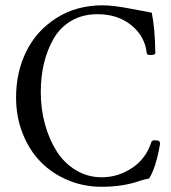

<svg xmlns="http://www.w3.org/2000/svg" viewBox="-20 -696 648 729"><path d="M365.2 13.2Q297.9 13.2 238.3 -11.7Q178.7 -36.6 135.3 -80.6Q91.8 -124.5 66.4 -188.2Q41 -252 41 -326.2Q41 -422.4 80.1 -501.2Q119.1 -580.1 194.8 -627.9Q270.5 -675.8 369.1 -675.8Q411.1 -675.8 476.8 -662.8Q542.5 -649.9 556.2 -647.9Q568.4 -589.8 569.8 -495.1Q569.8 -487.3 554 -487.1Q538.1 -486.8 537.1 -493.2Q531.2 -557.1 479.5 -599.6Q427.7 -642.1 350.1 -642.1Q293.9 -642.1 251.2 -617.2Q208.5 -592.3 183.8 -549.6Q159.2 -506.8 147 -455.6Q134.8 -404.3 134.8 -346.2Q134.8 -282.7 150.6 -224.9Q166.5 -167 195.1 -121.8Q223.6 -76.7 268.3 -49.8Q313 -22.9 366.2 -22.9Q428.7 -22.9 481.9 -58.6Q535.2 -94.2 555.2 -158.2Q556.6 -163.1 568.6 -163.3Q580.6 -163.6 584 -160.2Q587.9 -156.2 587.9 -150.9Q572.3 -58.6 545.9 -18.1Q535.2 -16.6 512.2 -9.8Q448.7 13.2 365.2 13.2Z"/></svg>

Font: Junicode SmCond
Style: Regular
Weight: 400
Width: 4
Designer: Peter S. Baker
Version: Version 2.206